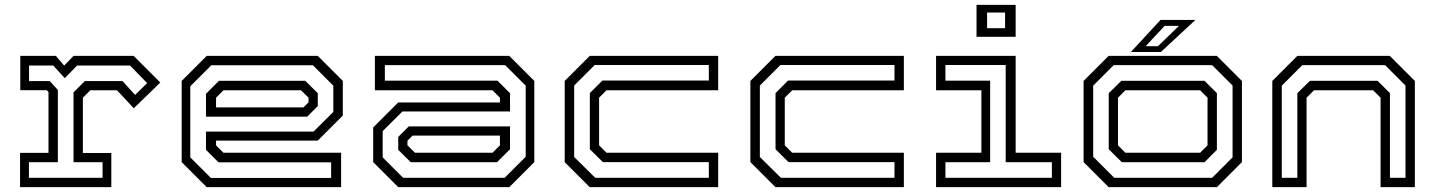

<svg xmlns="http://www.w3.org/2000/svg" viewBox="-20 -770 5904 790"><path d="M62.5 0V-141H179.5V-391.5L172 -399H63.5V-540H210L244 -500L282.5 -540H530L639.5 -430.5L530.5 -324.5L461.5 -398.5H351.5L321 -368V-140.5H438V0ZM99 -38.5H402V-102.5H282.5V-390L329 -436.5H484L536 -379.5L585.5 -428L515 -500.5H297.5L246.5 -448.5L199 -500.5H99.5V-436.5H184.5L218 -400V-102.5H99Z M1287.5 -540 1390.5 -437V-294.5L1287.5 -191.5H869V-172L899.5 -141.5H1383.5V0H830.5L727.5 -103V-437L830.5 -540ZM1267.5 -501.5H849.5L763 -415V-122.5L847.5 -38H1342.5V-102H879L827.5 -153.5V-228.5H1270L1351.5 -309.5V-417.5ZM1236 -437.5 1287.5 -386.5V-333.5L1244 -290H827.5V-384L881 -437.5ZM1218.5 -398.5H899.5L869 -368V-328H1228.5L1249.5 -349V-368Z M1618.5 0 1515.5 -103V-245.5L1618.5 -348.5H2037V-368L2006.5 -398.5H1522.5V-540H2075.5L2178.5 -437V-103L2075.5 0ZM1638.5 -38.5H2056.5L2143 -125V-417.5L2058.5 -502H1563.5V-438H2027L2078.5 -386.5V-311.5H1636L1554.5 -230.5V-122.5ZM1670 -102.5 1618.5 -153.5V-206.5L1662 -250H2078.5V-156L2025 -102.5ZM1687.5 -141.5H2006.5L2037 -172V-212H1677.5L1656.5 -191V-172Z M2406.5 0 2303.5 -103V-437L2406.5 -540H2935V-398.5H2475.5L2445 -368V-172L2475.5 -141.5H2935V0ZM2429 -38.5H2896.5V-103H2460.5L2407 -156V-387L2458.5 -438.5H2896.5V-502.5H2427L2342.5 -418V-124Z M3170.5 0 3067.5 -103V-437L3170.5 -540H3699V-398.5H3239.5L3209 -368V-172L3239.5 -141.5H3699V0ZM3193 -38.5H3660.5V-103H3224.5L3171 -156V-387L3222.5 -438.5H3660.5V-502.5H3191L3106.5 -418V-124Z M3998 -618.5V-750H4159V-618.5ZM4041.5 -654H4115.5V-718.5H4041.5ZM3831.5 0V-141.5H4018V-398.5H3831.5V-540H4159V-141.5H4346V0ZM3870 -38.5H4308V-102.5H4118V-502.5H3870V-438H4054V-102.5H3870Z M4541.5 0 4438.5 -103V-437L4541.5 -540H4987L5090 -437V-103L4987 0ZM4564.5 -38.5H4967.5L5051.5 -122.5V-418L4967.5 -502H4562.5L4478 -417.5V-125ZM4596 -102.5 4542 -156V-386.5L4594 -437.5H4936L4987 -387V-153.5L4936 -102.5ZM4610.5 -141.5H4918L4948.5 -172V-368L4918 -398.5H4610.5L4580 -368V-172ZM4633 -556 4755 -688H4898.5L4756.5 -556ZM4694 -580H4744.5L4831 -663.5H4772Z M5215 0V-437L5318 -540H5698.5L5801.5 -437V0H5660.5V-368L5630 -398.5H5386.5L5356 -368V0ZM5254 -38.5H5318V-386.5L5370 -437.5H5648L5699 -387V-38.5H5763V-418L5679 -502H5338.5L5254 -417.5Z"/></svg>

Font: Tourney Expanded
Style: Regular
Weight: 400
Width: 7
Designer: Tyler Finck
Foundry: Etcetera Type Co
Version: Version 1.010; ttfautohint (v1.8.3)